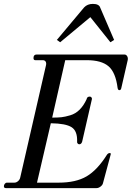

<svg xmlns="http://www.w3.org/2000/svg" viewBox="-28 -966 677 986"><path d="M281 -749 264 -761 404 -928Q421 -946 449 -946Q481 -946 487 -926L558 -761L539 -749L436 -878ZM2 0Q-8 0 -8 -10Q-8 -16 -3.5 -22Q1 -28 8 -28H46Q56 -28 65 -36Q74 -44 76 -55L208 -630Q211 -642 206.5 -649.5Q202 -657 191 -657H153Q144 -657 144 -668Q144 -686 160 -686H611Q620 -686 625 -677.5Q630 -669 628 -658L595 -514Q593 -503 585 -503Q578 -503 576 -514Q566 -594 529.5 -625.5Q493 -657 417 -657H307L240 -362Q269 -362 287.5 -364Q306 -366 333 -374Q360 -382 381 -403Q402 -424 417 -457Q419 -470 433 -470Q438 -470 441.5 -466Q445 -462 444 -457L394 -239Q390 -225 379 -225Q374 -225 370.5 -229.5Q367 -234 368 -239Q370 -293 340 -312.5Q310 -332 233 -333L162 -28H273Q362 -28 417 -60.5Q472 -93 521 -171Q527 -180 536 -180Q543 -180 540 -171L501 -26Q499 -16 488.5 -8Q478 0 468 0Z"/></svg>

Font: HK Venetian
Style: Italic
Weight: 400
Italic angle: -12°
Version: Version 1.000;PS 001.000;hotconv 1.0.88;makeotf.lib2.5.64775